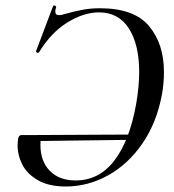

<svg xmlns="http://www.w3.org/2000/svg" viewBox="-20 -666 631 698"><path d="M44 -138Q44 -147 46 -163Q48 -170 51 -172.5Q54 -175 59 -175H130Q127 -157 127 -139Q127 -80 161 -45Q195 -10 255 -10Q340 -10 395.5 -82Q451 -154 475 -288Q486 -352 486 -404Q486 -504 448.5 -562.5Q411 -621 340 -621Q284 -621 224.5 -584Q165 -547 122 -476Q120 -474 118 -474Q115 -474 112.5 -476Q110 -478 111 -480L173 -644Q174 -646 177 -646Q180 -646 182.5 -644Q185 -642 184 -640Q181 -631 181 -624Q181 -611 194 -611Q200 -611 204 -612Q250 -625 280 -630.5Q310 -636 343 -636Q468 -636 522 -571Q576 -506 576 -405Q576 -362 569 -324Q550 -220 497.5 -144Q445 -68 372 -28Q299 12 219 12Q158 12 118.5 -10.5Q79 -33 61.5 -67Q44 -101 44 -138ZM98 -175 482 -177 480 -158 94 -153Z"/></svg>

Font: Cormorant Infant Medium
Style: Italic
Weight: 500
Italic angle: -10°
Designer: Christian Thalmann (Catharsis Fonts)
Foundry: Catharsis Fonts
Version: Version 4.000